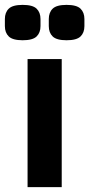

<svg xmlns="http://www.w3.org/2000/svg" viewBox="-52 -767 366 787"><path d="M201 0H61V-525H201ZM41 -602Q0 -602 -16 -617.5Q-32 -633 -32 -660V-689Q-32 -716 -16 -731.5Q0 -747 41 -747Q82 -747 98 -731.5Q114 -716 114 -689V-660Q114 -633 98 -617.5Q82 -602 41 -602ZM221 -602Q180 -602 164 -617.5Q148 -633 148 -660V-689Q148 -716 164 -731.5Q180 -747 221 -747Q262 -747 278 -731.5Q294 -716 294 -689V-660Q294 -633 278 -617.5Q262 -602 221 -602Z"/></svg>

Font: IBM Plex Sans Condensed
Style: Bold
Weight: 700
Width: 3
Designer: Mike Abbink, Paul van der Laan, Pieter van Rosmalen
Foundry: Bold Monday
Version: Version 3.201